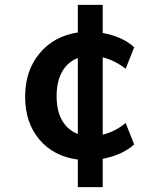

<svg xmlns="http://www.w3.org/2000/svg" viewBox="-20 -648 640 787"><path d="M530 -56Q483 -13 401 3V119H299V6Q200 -7 141.5 -76Q83 -145 83 -252Q83 -358 142 -429Q201 -500 299 -515V-628H401V-513Q440 -506 473.5 -491Q507 -476 530 -454L495 -366Q452 -400 401 -413V-96Q453 -109 495 -144ZM299 -99V-410Q257 -394 234.5 -354Q212 -314 212 -254Q212 -194 234.5 -154.5Q257 -115 299 -99Z"/></svg>

Font: Muli
Style: Bold
Weight: 700
Designer: Vernon Adams
Foundry: Vernon Adams
Version: Version 2.001